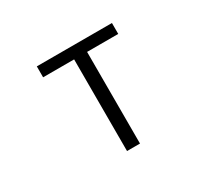

<svg xmlns="http://www.w3.org/2000/svg" viewBox="-144 -961 1287 1189"><g transform="rotate(-30 500.0 -366.5)"><path d="M453.1 0V-655.3H231.4V-733.4H768.6V-655.3H545.9V0Z"/></g></svg>

Font: GenEi Gothic M Regular
Style: Regular
Weight: 400
Designer: o_tamon (Modified); [Source Han Sans]
Ryoko NISHIZUKA  (kana & ideographs); Paul D. Hunt (Latin, Greek & Cyrillic); Wenl
Version: Version 1.1a;Original Version 1.004